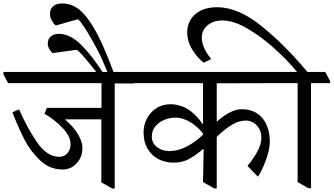

<svg xmlns="http://www.w3.org/2000/svg" viewBox="-51 -1064 1942 1118"><path d="M729 -578H617V34H603L539 -2V-369H327Q373 -330 401 -285.5Q429 -241 429 -203Q429 -149 395.5 -113Q362 -77 313 -77Q238 -77 181.5 -131Q125 -185 91 -252Q57 -319 21 -410L60 -427Q108 -318 165.5 -234.5Q223 -151 294 -151Q324 -151 342 -172.5Q360 -194 360 -224Q360 -271 312 -320.5Q264 -370 208 -402L222 -435H225L224 -436H540V-580H-4L-31 -631V-645H703L730 -593Z M544 -808Q593 -694 613 -637H578Q538 -733 525 -757Q489 -828 454.5 -883Q420 -938 403 -952L275 -916H273Q260 -927 250 -945.5Q240 -964 240 -983Q240 -1012 259 -1028Q278 -1044 309 -1044Q384 -1044 439 -981Q494 -918 544 -808ZM553 -634 519 -633Q481 -682 444.5 -725Q408 -768 395 -774L256 -755H255Q243 -765 235 -780.5Q227 -796 227 -811Q227 -836 244.5 -851.5Q262 -867 291 -867Q357 -867 422 -802.5Q487 -738 553 -634Z M1211 -579V-355Q1292 -428 1357 -428Q1434 -428 1477 -376Q1520 -324 1520 -237Q1520 -195 1498 -134Q1476 -73 1451 -35L1390 -98Q1418 -130 1444.5 -176Q1471 -222 1471 -263Q1471 -305 1444.5 -333.5Q1418 -362 1380 -362Q1340 -362 1298.5 -337Q1257 -312 1211 -267V33H1196L1131 -4L1135 -196L1133 -197Q1085 -157 1047.5 -137Q1010 -117 959 -117Q911 -117 871.5 -137.5Q832 -158 808.5 -198Q785 -238 785 -293Q785 -336 804.5 -373.5Q824 -411 859.5 -434Q895 -457 941 -457Q1051 -457 1131 -339V-580H726L699 -631V-645H1543L1571 -593V-580ZM930 -184Q986 -184 1038 -211.5Q1090 -239 1133 -282V-283Q1106 -322 1061 -350.5Q1016 -379 970 -379Q937 -379 905.5 -366Q874 -353 853.5 -328Q833 -303 833 -269Q833 -231 862.5 -208Q892 -185 930 -185Z M1739 -645H1843L1871 -593V-580H1760V32H1745L1682 -4V-580H1566L1540 -631V-645H1679Q1621 -715 1545 -783.5Q1469 -852 1388.5 -898.5Q1308 -945 1244 -945Q1191 -945 1157.5 -916.5Q1124 -888 1124 -845Q1124 -812 1141 -778Q1158 -744 1178 -722V-720L1135 -699Q1096 -730 1067.5 -777Q1039 -824 1039 -877Q1039 -915 1058 -948Q1077 -981 1116 -1001.5Q1155 -1022 1213 -1022Q1338 -1022 1476.5 -908.5Q1615 -795 1739 -645Z"/></svg>

Font: Grenzecho Serif
Style: Serif-Regular
Weight: 400
Designer: Dan Reynolds
Foundry: Dan Reynolds
Version: Version 1.001; ttfautohint (v1.1) -l 5 -r 5 -G 72 -x 0 -D la